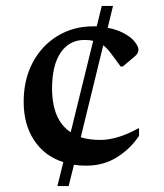

<svg xmlns="http://www.w3.org/2000/svg" viewBox="-20 -655 554 649"><path d="M174 -26 194 -107Q131 -127 95.5 -180.5Q60 -234 60 -311Q60 -386 90.5 -443.5Q121 -501 174.5 -533.5Q228 -566 295 -566Q301 -566 307 -566L324 -635H362L344 -561Q372 -556 395 -544.5Q418 -533 432 -518Q448 -499 448 -488Q448 -474 435 -464L395 -430H388L354 -476Q342 -492 329 -502L253 -191Q282 -182 319 -182Q347 -182 379 -191.5Q411 -201 447 -221H450V-196Q421 -152 375.5 -123.5Q330 -95 271 -95Q250 -95 230 -98L212 -26ZM156 -357Q156 -249 219 -208L295 -517Q282 -520 266 -520Q214 -520 185 -477Q156 -434 156 -357Z"/></svg>

Font: Spectral Medium
Style: Regular
Weight: 500
Designer: Jean-Baptiste Levee
Foundry: Production Type
Version: Version 2.001